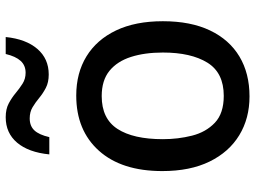

<svg xmlns="http://www.w3.org/2000/svg" viewBox="-128 -734 873 656"><g transform="rotate(-90 308.0 -405.5)"><path d="M307 11Q232 11 174.5 -24Q117 -59 84.5 -125.5Q52 -192 52 -287Q52 -426 121.5 -503.5Q191 -581 310 -581Q387 -581 444 -546Q501 -511 532.5 -445Q564 -379 564 -285Q564 -190 532.5 -124Q501 -58 443.5 -23.5Q386 11 307 11ZM309 -77Q388 -77 422.5 -133Q457 -189 457 -285Q457 -347 442 -394Q427 -441 394.5 -467.5Q362 -494 308 -494Q231 -494 196 -440Q161 -386 161 -285Q161 -233 173 -185.5Q185 -138 217 -107.5Q249 -77 309 -77ZM109 -673Q116 -744 149 -783Q182 -822 236 -822Q264 -822 283.5 -811.5Q303 -801 318.5 -788Q334 -775 350.5 -764.5Q367 -754 388 -754Q413 -754 428.5 -771Q444 -788 452 -822H510Q503 -753 469.5 -714Q436 -675 382 -675Q355 -675 336 -685Q317 -695 302 -707.5Q287 -720 270.5 -730Q254 -740 232 -740Q206 -740 191 -724Q176 -708 168 -673Z"/></g></svg>

Font: Menbere
Style: Regular
Weight: 400
Designer: Aleme Tadesse
Foundry: Sorkin Type Co
Version: Version 1.000